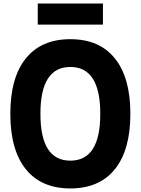

<svg xmlns="http://www.w3.org/2000/svg" viewBox="-20 -1039 790 1078"><path d="M375 19Q212 19 125 -89Q38 -197 38 -400Q38 -603 125 -711Q212 -819 375 -819Q538 -819 625 -711Q712 -603 712 -400Q712 -197 625 -89Q538 19 375 19ZM375 -137Q459 -137 501 -202.5Q543 -268 543 -400Q543 -532 501 -597.5Q459 -663 375 -663Q291 -663 249 -597.5Q207 -532 207 -400Q207 -268 249 -202.5Q291 -137 375 -137ZM192 -901V-1019H558V-901Z"/></svg>

Font: Martian Mono SemiExpanded
Style: Bold
Weight: 700
Width: 6
Designer: Roman Shamin
Foundry: Evil Martians
Version: Version 1.000